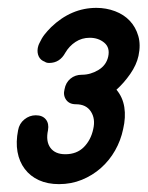

<svg xmlns="http://www.w3.org/2000/svg" viewBox="-20 -757 375 488"><path d="M146 -623Q132 -597 105 -597Q98 -597 94 -600Q83 -604 78.5 -613.5Q74 -623 76 -635L77 -639Q77 -640 78 -642.5Q79 -645 80 -647Q86 -660 93 -669Q100 -678 110 -688Q161 -737 225 -737Q250 -737 272.5 -728.5Q295 -720 310 -704Q325 -688 331.5 -665.5Q338 -643 332 -615Q327 -592 311 -569Q295 -546 276 -529Q292 -510 296 -484.5Q300 -459 293 -429Q287 -400 272.5 -374.5Q258 -349 236.5 -330Q215 -311 188 -300Q161 -289 130 -289Q101 -289 79 -299Q57 -309 43 -327.5Q29 -346 24.5 -371Q20 -396 26 -426Q29 -443 42 -453.5Q55 -464 71 -464Q88 -464 96.5 -453.5Q105 -443 102 -426Q96 -398 108 -381.5Q120 -365 146 -365Q175 -365 193 -383Q211 -401 217 -429Q223 -455 211 -473.5Q199 -492 173 -492Q156 -492 148 -503.5Q140 -515 144 -530Q147 -547 159 -557Q171 -567 188 -567Q210 -567 230 -579Q250 -591 255 -613Q260 -636 245 -648.5Q230 -661 208 -661Q188 -661 172 -650.5Q156 -640 146 -623Z"/></svg>

Font: VDS
Style: Bold Italic
Weight: 700
Designer: artmaker
Foundry: artmaker
Version: Version 1.000 2009 initial release